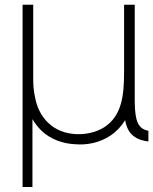

<svg xmlns="http://www.w3.org/2000/svg" viewBox="-20 -582 631 790"><path d="M534.4 -162.5V-256.2V-288.5V-562.5H490.6V-288.5C490.6 -187.5 481.3 -107.3 410.4 -59.4C376 -37.5 334.4 -28.1 291.7 -30.2C250 -32.3 209.4 -46.9 180.2 -75C150 -102.1 131.2 -141.7 124 -183.3C118.8 -206.3 116.7 -230.2 116.7 -255.2V-562.5H72.9V187.5H113.5V-91.7C124 -74 136.5 -58.3 151 -43.8C188.5 -8.3 239.6 9.4 289.6 11.5C338.5 15.6 390.6 5.2 434.4 -24C460.4 -41.7 480.2 -63.5 494.8 -87.5C503.1 -40.6 527.1 -7.3 590.6 0V-43.8C550 -52.1 535.4 -79.2 534.4 -162.5Z"/></svg>

Font: Manrope Thin
Style: Regular
Weight: 100
Width: 4
Designer: Michael Sharanda
Foundry: Michael Sharanda
Version: Version 2.000;PS 002.000;hotconv 1.0.88;makeotf.lib2.5.64775